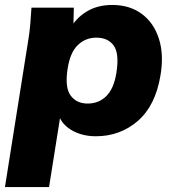

<svg xmlns="http://www.w3.org/2000/svg" viewBox="-39 -539 703 775"><path d="M-19 216 74 -370Q80 -404 83 -439Q86 -474 88 -508H259L257 -418H242Q264 -463 308.5 -491Q353 -519 414 -519Q484 -519 532.5 -483.5Q581 -448 602 -384Q623 -320 609 -236Q589 -113 517.5 -51Q446 11 348 11Q290 11 247 -15.5Q204 -42 195 -86H207L159 216ZM315 -121Q360 -121 390.5 -151.5Q421 -182 431 -246Q443 -323 420 -355Q397 -387 350 -387Q306 -387 275 -357Q244 -327 234 -262Q222 -186 246 -153.5Q270 -121 315 -121Z"/></svg>

Font: Mulish ExtraLight Black
Style: Italic
Weight: 900
Italic angle: -9°
Version: Version 3.603